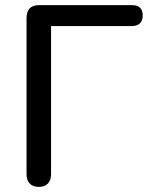

<svg xmlns="http://www.w3.org/2000/svg" viewBox="-20 -725 587 752"><path d="M84 -42V-655Q84 -705 134 -705H497Q539 -705 539 -664Q539 -645 528.5 -634Q518 -623 497 -623H180V-42Q180 -19 167.5 -6Q155 7 132 7Q109 7 96.5 -6Q84 -19 84 -42Z"/></svg>

Font: SN Pro
Style: Regular
Weight: 400
Designer: Tobias Whetton
Foundry: Supernotes
Version: Version 1.003